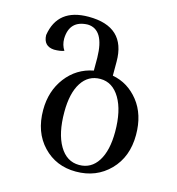

<svg xmlns="http://www.w3.org/2000/svg" viewBox="-108 -573 844 916"><g transform="rotate(15 314.0 -115.5)"><path d="M355.5 214.4Q415 214.4 448.2 162.4Q481.4 110.4 481.4 17.6Q481.4 -86.9 445.3 -147.7Q409.2 -208.5 348.6 -208.5Q289.1 -208.5 255.9 -156.7Q222.7 -105 222.7 -11.7Q222.7 93.3 258.3 153.8Q293.9 214.4 355.5 214.4ZM348.6 249Q250.5 249 186.5 181.6Q122.6 114.3 122.6 4.9Q122.6 -88.9 173.8 -156Q225.1 -223.1 307.6 -238.8V-302.7Q305.2 -440.4 223.6 -443.4Q133.8 -440.9 131.3 -349.6Q131.3 -317.9 147.5 -293.5Q128.4 -286.1 98.1 -286.1Q45.4 -289.1 43.9 -343.8Q65.4 -480.5 217.8 -480.5Q401.4 -480.5 401.4 -308.1V-238.8Q478.5 -224.6 530 -159.7Q581.5 -94.7 581.5 5.9Q581.5 114.3 515.6 181.6Q449.7 249 348.6 249Z"/></g></svg>

Font: Kelvinch
Style: Regular
Weight: 400
Designer: Paul James MIller
Foundry: High-Logic / Made with FontCreator
Version: Version 3.30 September 23, 2016